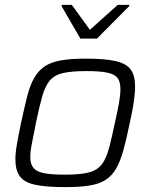

<svg xmlns="http://www.w3.org/2000/svg" viewBox="-20 -758 618 786"><path d="M246 8Q169 8 124.5 -1.5Q80 -11 61.5 -36Q43 -61 43 -105Q43 -132 49.5 -169Q56 -206 66 -254Q80 -319 91.5 -364.5Q103 -410 120.5 -440Q138 -470 164 -487Q190 -504 230.5 -511Q271 -518 332 -518Q409 -518 453 -508Q497 -498 515 -473.5Q533 -449 533 -404Q533 -377 527.5 -339.5Q522 -302 511 -254Q498 -190 485.5 -144.5Q473 -99 456 -69Q439 -39 413 -22Q387 -5 346.5 1.5Q306 8 246 8ZM244 -43Q292 -43 324 -48Q356 -53 375.5 -65.5Q395 -78 407.5 -102Q420 -126 429.5 -163.5Q439 -201 450 -254Q461 -301 467 -335.5Q473 -370 473 -394Q473 -424 460.5 -439.5Q448 -455 417.5 -461Q387 -467 334 -467Q274 -467 238.5 -459Q203 -451 184 -428.5Q165 -406 153 -364Q141 -322 127 -254Q118 -207 111 -173Q104 -139 104 -115Q104 -86 117 -70.5Q130 -55 160.5 -49Q191 -43 244 -43ZM309 -600 232 -733 233 -738H274L348 -636L462 -738H510L509 -733L377 -600Z"/></svg>

Font: Saira Thin Light
Style: Italic
Weight: 300
Italic angle: -12°
Version: Version 1.101